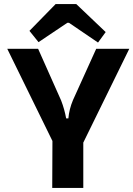

<svg xmlns="http://www.w3.org/2000/svg" viewBox="-20 -932 661 952"><path d="M126 -779 256 -912H358L504 -773L466 -721L322 -819H314L171 -723ZM393 0H239L240 -233L16 -690H169L283 -434Q300 -390 308 -345H319Q323 -391 342 -436L457 -690H621L393 -225Z"/></svg>

Font: Taylor Sans Bold LRS
Style: Bold
Weight: 700
Italic angle: -8°
Designer: Natanael Gama
Version: Version 1.001 September 8, 2015